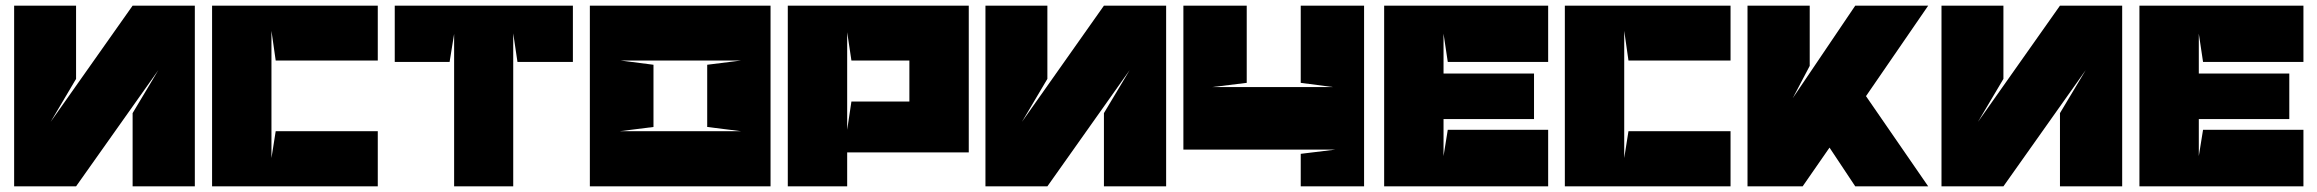

<svg xmlns="http://www.w3.org/2000/svg" viewBox="-20 -659 8195 679"><path d="M249 -380V-639H30V0H249L540 -411L449 -259V0H669V-639H449L159 -228Z M940 -550 955 -445H1316V-639H730V0H1316V-195H955L940 -100V-550Z M1586 0H1795V-541L1810 -440H2006V-639H1376V-440H1570L1586 -539V0Z M2174 -445H2601L2481 -430V-210L2601 -195H2172L2291 -210V-430L2174 -445ZM2705 0V-639H2066V0H2705Z M2976 -545 2991 -445H3179H3196V-300H3179H2991L2976 -200ZM2976 -120H3406V-639H2766V0H2976Z M3684 -380V-639H3465V0H3684L3975 -411L3884 -259V0H4104V-639H3884L3594 -228Z M4165 -639V-130H4266H4703L4580 -115V0H4804V-639H4580V-366L4695 -351H4266L4389 -366V-639H4165Z M5100 -200 5085 -107V-238H5405V-399H5085V-540L5100 -440H5455V-639H4875V0H5455V-200H5100Z M5724 -550 5739 -445H6100V-639H5514V0H6100V-195H5739L5724 -100V-550Z M6799 -639H6541L6320 -312L6380 -426V-639H6160V0H6355L6450 -137L6541 0H6799L6579 -319Z M7065 -380V-639H6846V0H7065L7356 -411L7265 -259V0H7485V-639H7265L6975 -228Z M7771 -200 7756 -107V-238H8076V-399H7756V-540L7771 -440H8126V-639H7546V0H8126V-200H7771Z"/></svg>

Font: Banana Brick
Style: Regular
Weight: 400
Designer: artmaker
Foundry: artmaker
Version: Version 4.000 2011 initial release